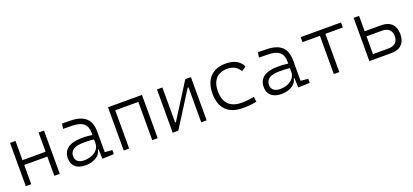

<svg xmlns="http://www.w3.org/2000/svg" viewBox="24 -1338 4640 2159"><g transform="rotate(-20 2344.0 -258.5)"><path d="M431.2 0H496.1V-517.6H431.2V-287.6H154.8V-517.6H89.8V0H154.8V-230H431.2Z M1004.9 4.9 1143.6 0V-48.3L1054.7 -56.2V-297.4C1054.7 -448.7 979.5 -518.6 810.5 -521L713.9 -522.5L704.1 -461.9L814 -460C936 -457.5 990.7 -412.6 990.7 -307.1V-285.2C957 -291 914.1 -293.9 867.7 -293.9C718.3 -293.9 640.6 -237.8 640.6 -129.4C640.6 -41 700.2 9.8 804.2 9.8C905.3 9.8 980.5 -37.1 992.2 -109.4H1000ZM990.7 -231.4V-182.6C990.7 -108.9 917.5 -47.9 809.6 -47.9C742.7 -47.9 704.6 -78.6 704.6 -133.3C704.6 -203.1 758.3 -237.8 865.7 -237.8C906.2 -237.8 952.6 -237.8 990.7 -231.4Z M1603 0H1668V-517.6H1261.7V0H1326.7V-457.5H1603Z M1847.7 0H1915L2179.2 -418.5H2189V0H2253.9V-517.6H2186.5L1922.4 -99.1H1912.6V-517.6H1847.7Z M2686.5 9.8C2740.2 9.8 2797.9 6.3 2851.1 -6.3L2843.3 -66.4C2794.4 -57.1 2743.2 -51.3 2691.9 -51.3C2556.2 -51.3 2483.9 -124.5 2483.9 -264.6C2483.9 -393.6 2552.2 -466.3 2668.9 -466.3C2730.5 -466.3 2784.7 -442.4 2817.9 -382.8L2871.6 -419.9C2842.3 -488.3 2769.5 -527.3 2672.9 -527.3C2509.3 -527.3 2418 -428.7 2418 -259.8C2418 -83.5 2511.7 9.8 2686.5 9.8Z M3348.6 4.9 3487.3 0V-48.3L3398.4 -56.2V-297.4C3398.4 -448.7 3323.2 -518.6 3154.3 -521L3057.6 -522.5L3047.9 -461.9L3157.7 -460C3279.8 -457.5 3334.5 -412.6 3334.5 -307.1V-285.2C3300.8 -291 3257.8 -293.9 3211.4 -293.9C3062 -293.9 2984.4 -237.8 2984.4 -129.4C2984.4 -41 3043.9 9.8 3147.9 9.8C3249 9.8 3324.2 -37.1 3335.9 -109.4H3343.8ZM3334.5 -231.4V-182.6C3334.5 -108.9 3261.2 -47.9 3153.3 -47.9C3086.4 -47.9 3048.3 -78.6 3048.3 -133.3C3048.3 -203.1 3102.1 -237.8 3209.5 -237.8C3250 -237.8 3296.4 -237.8 3334.5 -231.4Z M3775.9 0H3841.3V-457.5H4049.8V-517.6H3567.4V-457.5H3775.9Z M4201.2 0H4464.8C4571.8 0 4632.8 -60.5 4632.8 -166.5C4632.8 -272.9 4571.8 -333.5 4464.8 -333.5H4266.1V-517.6H4201.2ZM4266.1 -60.1V-272.9H4454.6C4525.4 -272.9 4565.9 -234.4 4565.9 -166.5C4565.9 -99.1 4525.4 -60.1 4454.6 -60.1Z"/></g></svg>

Font: Cascadia Code Light
Style: Regular
Weight: 300
Monospace: yes
Designer: Aaron Bell
Foundry: Saja Typeworks
Version: Version 2404.023